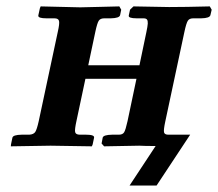

<svg xmlns="http://www.w3.org/2000/svg" viewBox="-20 -454 678 597"><path d="M159.7 -355Q165.5 -380.4 163.6 -388.7Q161.6 -397 149.4 -397H124.5Q97.7 -397 99.1 -405.8L104 -428.2L106.4 -434.1L229.5 -431.2Q247.6 -431.6 290.3 -432.6Q333 -433.6 351.1 -434.1L356.9 -423.8L353.5 -407.2Q351.6 -397.5 324.2 -397H304.2Q292 -397 287.1 -389.6Q282.2 -382.3 276.4 -355L254.4 -251H413.6L435.1 -354Q439 -372.1 439.5 -380.9Q439.9 -389.6 437 -393.3Q434.1 -397 426.3 -397H405.3Q378.4 -397 380.4 -405.8L384.3 -423.8L395 -434.1L505.9 -432.1Q555.7 -432.1 632.3 -434.1L638.2 -423.8L634.3 -407.2Q632.3 -397.5 605.5 -397H580.6Q568.8 -397 564 -389.4Q559.1 -381.8 553.2 -354L494.1 -77.1Q488.3 -50.3 490 -42.7Q491.7 -35.2 503.4 -35.2H571.3L466.8 123H382.8L463.9 0Q429.7 0 413.1 -1Q397 -0.5 358.2 0Q319.3 0.5 303.7 1L295.9 -7.8L299.3 -25.9Q301.3 -34.7 328.6 -35.2H349.6Q361.3 -35.2 366 -42.7Q370.6 -50.3 376.5 -77.1L404.3 -209H245.6L217.8 -78.1Q211.9 -51.3 213.6 -43.5Q215.3 -35.6 227.5 -35.2H247.6Q274.4 -35.2 272.5 -25.9L268.1 -4.9L265.6 1L137.2 -1Q120.6 -1 75.4 0Q30.3 1 13.7 1L14.2 -4.9L18.6 -25.9Q20.5 -34.7 47.4 -35.2H71.3Q84.5 -36.1 89.6 -43.7Q94.7 -51.3 100.6 -78.1Z"/></svg>

Font: Linux Libertine Slanted
Style: Semibold Slanted
Weight: 600
Designer: Philipp H. Poll
Foundry: Philipp H. Poll
Version: Version 5.1.1